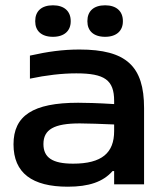

<svg xmlns="http://www.w3.org/2000/svg" viewBox="-20 -696 603 725"><path d="M280 -509C217 -509 160 -501 93 -486V-399C154 -412 214 -419 268 -419C375 -419 411 -394 411 -315V-303C347 -307 301 -308 275 -308C104 -308 31 -259 31 -151C31 -43 101 9 236 9C315 9 369 -9 405 -50H411V0H524V-288C524 -446 457 -509 280 -509ZM113 -615C113 -580 136 -557 180 -557C223 -557 247 -580 247 -615V-617C247 -653 223 -676 180 -676C136 -676 113 -653 113 -617ZM144 -152C144 -207 184 -230 281 -230C312 -230 364 -228 411 -226V-201C411 -119 365 -78 256 -78C178 -78 144 -101 144 -152ZM310 -615C310 -580 333 -557 377 -557C420 -557 444 -580 444 -615V-617C444 -653 420 -676 377 -676C333 -676 310 -653 310 -617Z"/></svg>

Font: LT Wave Medium
Style: Regular
Weight: 500
Designer: Daniel Lyons
Version: Version 2.5 (Glyphs App)